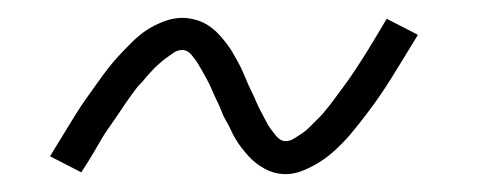

<svg xmlns="http://www.w3.org/2000/svg" viewBox="-20 -397 540 215"><path d="M300 -202Q294 -202 288 -203.5Q282 -205 276.5 -208Q271 -211 266.5 -214.5Q262 -218 258 -222.5Q254 -227 250.5 -231.5Q247 -236 244 -241Q241 -246 238.5 -251.5Q236 -257 233 -262Q230 -267 228 -272.5Q226 -278 223 -284Q220 -290 217.5 -296Q215 -302 212 -307.5Q209 -313 206.5 -317.5Q204 -322 201.5 -326Q199 -330 194.5 -335.5Q190 -341 184 -341Q179 -341 174.5 -338Q170 -335 166 -332Q162 -329 157.5 -325Q153 -321 148 -315.5Q143 -310 141.5 -308Q140 -306 137 -303Q134 -300 131.5 -296.5Q129 -293 126 -289Q123 -285 120 -280.5Q117 -276 114 -271.5Q111 -267 107.5 -262Q104 -257 100.5 -252Q97 -247 93.5 -241Q90 -235 86.5 -229Q83 -223 79 -216.5Q75 -210 71 -204L36 -222Q44 -235 51 -246.5Q58 -258 64.5 -268.5Q71 -279 77.5 -288Q84 -297 90 -305.5Q96 -314 101.5 -321Q107 -328 112.5 -334Q118 -340 127 -349Q136 -358 144.5 -363.5Q153 -369 163.5 -373Q174 -377 184 -377Q190 -377 196.5 -375.5Q203 -374 208 -371.5Q213 -369 217.5 -365.5Q222 -362 226 -357.5Q230 -353 233.5 -348.5Q237 -344 240 -339Q243 -334 246 -328.5Q249 -323 251.5 -317.5Q254 -312 256 -307Q258 -302 261 -296Q264 -290 266.5 -284Q269 -278 272 -272.5Q275 -267 277.5 -262Q280 -257 282.5 -253.5Q285 -250 289.5 -244.5Q294 -239 300 -239Q305 -239 309.5 -242Q314 -245 318 -247.5Q322 -250 326.5 -254.5Q331 -259 336 -264Q341 -269 342.5 -271Q344 -273 347 -276.5Q350 -280 352.5 -283.5Q355 -287 358 -291Q361 -295 364 -299Q367 -303 370.5 -308Q374 -313 377 -317.5Q380 -322 383.5 -327.5Q387 -333 390.5 -338.5Q394 -344 397.5 -350Q401 -356 405 -362.5Q409 -369 413 -376L448 -358Q440 -345 433 -333.5Q426 -322 419.5 -311.5Q413 -301 406.5 -291.5Q400 -282 394 -274Q388 -266 382.5 -259Q377 -252 371.5 -245.5Q366 -239 357 -230.5Q348 -222 339.5 -216.5Q331 -211 320.5 -206.5Q310 -202 300 -202Z"/></svg>

Font: Iosevka Curly Slab XLtObl
Style: Regular
Weight: 200
Italic angle: -9°
Monospace: yes
Designer: Belleve Invis
Foundry: Belleve Invis
Version: Version 11.1.0; ttfautohint (v1.8.3)